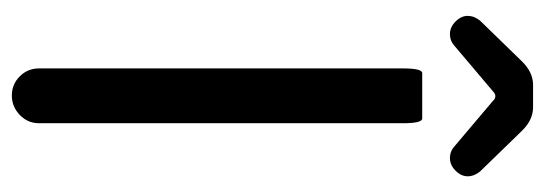

<svg xmlns="http://www.w3.org/2000/svg" viewBox="-312 -584 903 318"><g transform="rotate(90 139.0 -425.5)"><path d="M6.8 -749Q6.8 -759.8 14.6 -769.5L81.1 -837.9Q99.6 -857.4 121.1 -857.4H158.2Q179.7 -857.4 198.2 -837.9L264.6 -769.5Q272.5 -759.8 272.5 -749Q272.5 -738.3 263.2 -729Q253.9 -719.7 242.2 -719.7Q231.4 -719.7 223.6 -726.6L147.5 -791Q144.5 -794.9 139.6 -794.9Q135.7 -794.9 131.8 -791L55.7 -726.6Q47.9 -719.7 37.1 -719.7Q25.4 -719.7 16.1 -729Q6.8 -738.3 6.8 -749ZM93.8 -39.1V-641.6Q93.8 -673.8 101.6 -673.8H176.8Q184.6 -673.8 184.6 -641.6V-39.1Q184.6 -20.5 170.9 -7.3Q157.2 5.9 138.7 5.9Q120.1 5.9 106.9 -7.3Q93.8 -20.5 93.8 -39.1Z"/></g></svg>

Font: YuPearl-Regular
Style: Regular
Weight: 400
Designer: Max Yao
Foundry: Max-Everyday
Version: Version 1.011; ttfautohint (v1.8.3)